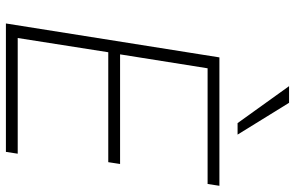

<svg xmlns="http://www.w3.org/2000/svg" viewBox="-190 -784 975 634"><g transform="rotate(90 297.0 -467.5)"><path d="M58 0 170 -705H594L588 -666H206L160 -377H522L516 -338H153L106 -39H488L482 0ZM387 -765 265 -935H320L425 -765Z"/></g></svg>

Font: Nunito Sans ExtraLight
Style: Italic
Weight: 200
Italic angle: -9°
Designer: Vernon Adams
Foundry: Vernon Adams
Version: Version 3.006; ttfautohint (v1.8.3)